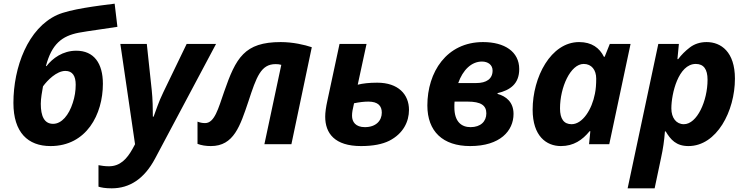

<svg xmlns="http://www.w3.org/2000/svg" viewBox="-20 -785 4064 1045"><path d="M255 10C451 10 540 -163 540 -329C540 -441 491 -509 395 -509C322 -509 266 -468 233 -425L230 -426C262 -546 317 -589 409 -607C463 -617 558 -629 619 -639L604 -765C508 -753 362 -735 292 -704C132 -632 53 -419 53 -225C53 -64 132 10 255 10ZM269 -111C221 -111 202 -153 202 -220C202 -249 209 -287 214 -315C238 -348 288 -399 336 -399C375 -399 392 -371 392 -324C392 -291 387 -258 376 -225C355 -159 316 -111 269 -111Z M588 240C685 240 765 189 824 78L1156 -546H996L869 -283C842 -228 829 -183 816 -150H812C812 -189 811 -248 806 -293L779 -546H635L715 0L702 24C671 80 634 120 573 120C550 120 533 117 516 114V231C532 236 553 240 588 240Z M1128 10C1253 10 1287 -100 1332 -233C1376 -367 1400 -436 1480 -436C1491 -436 1502 -435 1511 -432L1419 0H1566L1677 -528C1638 -541 1575 -556 1508 -556C1310 -556 1264 -470 1200 -286C1168 -194 1148 -115 1096 -115C1081 -115 1068 -118 1055 -123V-2C1076 6 1100 10 1128 10Z M1945 10C2010 10 2061 0 2099 -19C2175 -58 2206 -123 2206 -187C2206 -271 2148 -335 2033 -335C1989 -335 1955 -331 1927 -324L1975 -546H1828L1762 -238C1754 -202 1750 -173 1750 -150C1750 -59 1802 10 1945 10ZM1966 -93C1915 -93 1896 -122 1896 -155C1896 -174 1899 -188 1907 -223C1936 -229 1962 -232 1985 -232C2038 -232 2058 -208 2058 -172C2058 -129 2027 -93 1966 -93Z M2539 10C2702 10 2775 -73 2775 -165C2775 -229 2735 -261 2688 -274V-278C2756 -294 2806 -328 2806 -409C2806 -504 2726 -556 2609 -556C2410 -556 2306 -392 2306 -211C2306 -70 2390 10 2539 10ZM2474 -333C2499 -404 2546 -450 2603 -450C2636 -450 2661 -432 2661 -401C2661 -356 2628 -333 2572 -333ZM2541 -93C2492 -93 2453 -122 2453 -201C2453 -210 2453 -221 2454 -232H2525C2598 -232 2627 -211 2627 -168C2627 -124 2596 -93 2541 -93Z M3033 10C3102 10 3150 -23 3189 -71H3193L3186 0H3296L3412 -546H3299L3271 -476H3267C3243 -524 3201 -556 3132 -556C2978 -556 2879 -365 2879 -188C2879 -44 2954 10 3033 10ZM3091 -109C3049 -109 3028 -138 3028 -195C3028 -310 3085 -437 3157 -437C3200 -437 3225 -404 3225 -357C3225 -326 3223 -299 3218 -275C3202 -190 3151 -109 3091 -109Z M3543 240 3578 74C3589 23 3595 -17 3599 -70H3603C3630 -25 3660 10 3727 10C3881 10 3980 -180 3980 -357C3980 -503 3904 -556 3826 -556C3791 -556 3760 -546 3735 -527C3710 -508 3688 -486 3671 -463H3667L3675 -546H3563L3396 240ZM3702 -109C3661 -109 3634 -143 3634 -195C3634 -275 3672 -437 3767 -437C3810 -437 3831 -408 3831 -351C3831 -236 3774 -109 3702 -109Z"/></svg>

Font: BC Sans
Style: Bold Italic
Weight: 700
Italic angle: -12°
Designer: Monotype Design Team
Province of B.C.
Foundry: Monotype Imaging Inc.
Version: Version 2.000;GOOG;noto-source:20170915:90ef993387c0